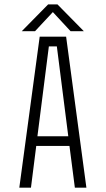

<svg xmlns="http://www.w3.org/2000/svg" viewBox="-20 -870 490 890"><path d="M368.5 -725.5H307L225 -814L142.5 -725.5H81L203 -849.5H246.5ZM327 0 302 -193.5H148L123.5 0H69.5L164 -700H286.5L380.5 0ZM206.5 -655 153.5 -238.5H296.5L243.5 -655Z"/></svg>

Font: League Mono Condensed UltraLight
Style: Regular
Weight: 200
Width: 1
Designer: Tyler Finck
Foundry: The League of Moveable Type / Tyler Finck
Version: Version 2.210